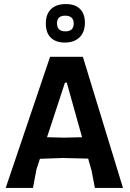

<svg xmlns="http://www.w3.org/2000/svg" viewBox="-20 -923 640 943"><path d="M303 -903Q349 -903 373 -879Q397 -855 397 -812Q397 -765 370.5 -739.5Q344 -714 298 -714Q254 -714 229.5 -738Q205 -762 205 -808Q205 -853 230.5 -878Q256 -903 303 -903ZM300 -846Q260 -846 260 -809Q260 -769 301 -769Q342 -769 342 -807Q342 -846 300 -846ZM387 -644 584 0H446L430 -84L413 -144L287 -147L176 -143L159 -91L142 0H8L226 -644ZM299 -517 211 -249 297 -247 383 -249 308 -517Z"/></svg>

Font: Alegreya Sans SC
Style: Bold
Weight: 700
Designer: Juan Pablo del Peral
Foundry: Huerta Tipografica
Version: Version 2.007